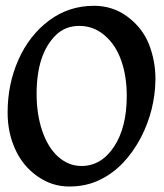

<svg xmlns="http://www.w3.org/2000/svg" viewBox="-20 -643 577 676"><path d="M527.3 -363.3Q525.9 -255.4 476.1 -158.7Q419.9 -52.7 332.5 -10.3Q284.2 13.7 223.6 13.7Q163.1 13.7 112.3 -22Q61 -57.6 34.2 -116.2Q6.8 -175.3 6.8 -246.6Q6.8 -347.2 44.9 -432.6Q83 -518.6 152.8 -570.8Q222.2 -622.6 311 -622.6Q377.4 -622.6 429.2 -584Q481.9 -544.4 504.4 -487.3Q527.3 -428.7 527.3 -365.2ZM125.5 -433.6Q108.9 -382.3 108.9 -312Q108.9 -241.2 128.4 -183.1Q148.4 -124 184.1 -91.8Q221.2 -58.6 266.6 -58.6Q336.9 -58.6 381.8 -127Q426.3 -194.8 426.3 -305.2Q426.3 -375 406.7 -430.2Q387.2 -485.8 347.7 -519Q309.1 -551.8 259.3 -551.8Q209.5 -551.8 176.3 -519Q142.6 -485.8 125.5 -433.6Z"/></svg>

Font: Neuton Cursive
Style: Regular
Weight: 500
Designer: Brian M Zick
Version: Version 1.43